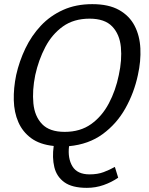

<svg xmlns="http://www.w3.org/2000/svg" viewBox="-20 -698 721 926"><path d="M58 -336Q73 -403 102.5 -464.5Q132 -526 177 -574Q222 -622 284 -650Q346 -678 425 -678Q504 -678 554 -650Q604 -622 629 -574Q654 -526 657 -464.5Q660 -403 645 -336Q627 -251 585 -176Q543 -101 475.5 -51.5Q408 -2 313 7Q306 66 329.5 104.5Q353 143 412 143Q451 143 480 132Q509 121 534 107L550 159Q518 181 479.5 194.5Q441 208 399 208Q328 208 290.5 181Q253 154 242 108Q231 62 239 6Q172 -1 130.5 -31.5Q89 -62 68.5 -109Q48 -156 46.5 -214.5Q45 -273 58 -336ZM150 -336Q135 -262 141 -199.5Q147 -137 183 -99.5Q219 -62 292 -62Q367 -62 419.5 -99.5Q472 -137 505 -199.5Q538 -262 553 -336Q569 -409 563 -471Q557 -533 521 -570.5Q485 -608 412 -608Q336 -608 283.5 -570.5Q231 -533 198.5 -471Q166 -409 150 -336Z"/></svg>

Font: Epunda Sans
Style: Italic
Weight: 400
Italic angle: -12.0243°
Designer: Simon Atzbach
Foundry: typofactur
Version: Version 2.204; ttfautohint (v1.8.4.7-5d5b)